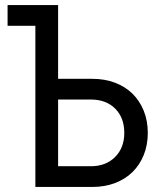

<svg xmlns="http://www.w3.org/2000/svg" viewBox="-20 -740 640 760"><path d="M10 -638V-720H210V-428H345Q395 -428 435.5 -412.5Q476 -397 504.5 -369Q533 -341 549 -301.5Q565 -262 565 -214Q565 -166 549 -126.5Q533 -87 504.5 -59Q476 -31 435.5 -15.5Q395 0 345 0H120V-638ZM210 -346V-82H340Q399 -82 435.5 -118.5Q472 -155 472 -214Q472 -274 436 -310Q400 -346 340 -346Z"/></svg>

Font: JetBrainsMono NF
Style: Regular
Weight: 400
Monospace: yes
Designer: Philipp Nurullin, Konstantin Bulenkov
Foundry: JetBrains
Version: Version 1.0.2; ttfautohint (v1.8.3)